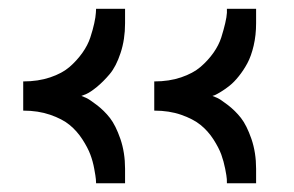

<svg xmlns="http://www.w3.org/2000/svg" viewBox="-20 -420 673 440"><path d="M33.2 -166.5V-233.4Q67.4 -233.4 95 -242.7Q122.6 -252 139.4 -266.6Q156.2 -281.2 168.7 -298.8Q181.2 -316.4 187 -334.2Q192.9 -352.1 196 -366.7Q199.2 -381.3 199.7 -390.6L200.2 -399.9H266.6V-366.7Q266.6 -329.6 256.3 -298.6Q246.1 -267.6 231.4 -250.2Q216.8 -232.9 201.9 -220.7Q187 -208.5 176.8 -204.1L166.5 -200.2Q170.4 -198.7 177.2 -195.8Q184.1 -192.9 201.4 -179.7Q218.8 -166.5 231.9 -149.7Q245.1 -132.8 255.9 -101.6Q266.6 -70.3 266.6 -33.2V0H200.2Q200.2 -3.4 199.7 -9.5Q199.2 -15.6 196 -33Q192.9 -50.3 187 -65.9Q181.2 -81.5 168.7 -100.8Q156.2 -120.1 139.4 -133.8Q122.6 -147.5 95 -157Q67.4 -166.5 33.2 -166.5ZM333.5 -166.5V-233.4Q367.7 -233.4 395 -242.7Q422.4 -252 439.5 -266.6Q456.5 -281.2 469 -298.8Q481.4 -316.4 487.1 -334.2Q492.7 -352.1 496.1 -366.7Q499.5 -381.3 500 -390.6V-399.9H566.9V-366.7Q566.9 -339.4 561.3 -315.4Q555.7 -291.5 546.9 -275.1Q538.1 -258.8 527.3 -245.4Q516.6 -231.9 506.1 -223.6Q495.6 -215.3 486.8 -210Q478 -204.6 472.7 -202.1L466.8 -200.2Q470.7 -198.7 477.5 -195.8Q484.4 -192.9 501.7 -179.7Q519 -166.5 532.2 -149.7Q545.4 -132.8 556.2 -101.6Q566.9 -70.3 566.9 -33.2V0H500Q500 -3.4 499.8 -9.5Q499.5 -15.6 496.1 -33Q492.7 -50.3 487.1 -65.9Q481.4 -81.5 469 -100.8Q456.5 -120.1 439.5 -133.8Q422.4 -147.5 395 -157Q367.7 -166.5 333.5 -166.5Z"/></svg>

Font: Malkor
Style: Regular
Weight: 400
Version: Version 1.3